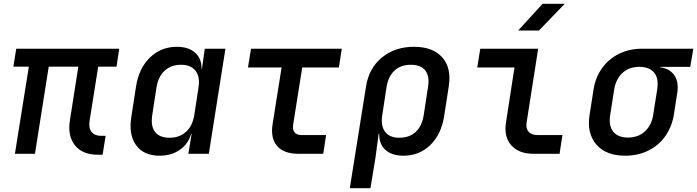

<svg xmlns="http://www.w3.org/2000/svg" viewBox="-20 -805 3649 1005"><path d="M492 5Q412 5 372.5 -44Q333 -93 346 -176L390 -456H235L163 0H58L131 -456H50L65 -550H604L590 -456H494L449 -173Q443 -135 459.5 -114.5Q476 -94 509 -94H533L517 5Z M815 10Q732 10 692 -45.5Q652 -101 668 -197L692 -352Q707 -448 765 -504Q823 -560 906 -560Q967 -560 1001.5 -529Q1036 -498 1035 -445H1037L1052 -550H1160L1073 0H966L983 -105H981Q965 -51 921 -20.5Q877 10 815 10ZM868 -84Q919 -84 953.5 -115Q988 -146 997 -203L1019 -347Q1028 -403 1003.5 -434.5Q979 -466 928 -466Q876 -466 842 -435Q808 -404 799 -347L777 -203Q768 -145 791.5 -114.5Q815 -84 868 -84Z M1541 0Q1466 0 1430.5 -41Q1395 -82 1407 -156L1454 -452H1278L1294 -550H1769L1754 -452H1562L1515 -156Q1505 -98 1561 -98H1687L1672 0Z M1811 180 1896 -353Q1911 -448 1979 -504Q2047 -560 2147 -560Q2246 -560 2295 -504.5Q2344 -449 2329 -353L2305 -198Q2290 -102 2232.5 -46Q2175 10 2092 10Q2031 10 1997.5 -20.5Q1964 -51 1965 -105H1962L1945 23L1919 180ZM2070 -84Q2123 -84 2156 -114.5Q2189 -145 2198 -203L2220 -347Q2230 -405 2206.5 -435.5Q2183 -466 2131 -466Q2078 -466 2045 -435.5Q2012 -405 2003 -347L1981 -203Q1972 -147 1995.5 -115.5Q2019 -84 2070 -84Z M2772 0Q2695 0 2655.5 -45.5Q2616 -91 2629 -167L2673 -452H2478L2494 -550H2797L2737 -167Q2731 -135 2746 -116.5Q2761 -98 2792 -98H2924L2909 0ZM2692 -645 2820 -785H2936L2801 -645Z M3252 10Q3152 10 3101.5 -48.5Q3051 -107 3066 -203L3087 -337Q3097 -401 3132 -449Q3167 -497 3220.5 -523.5Q3274 -550 3341 -550H3609L3593 -455H3436L3435 -453Q3486 -446 3510 -410.5Q3534 -375 3525 -319L3507 -203Q3496 -139 3461.5 -91Q3427 -43 3373 -16.5Q3319 10 3252 10ZM3267 -85Q3320 -85 3355 -116.5Q3390 -148 3399 -203L3420 -337Q3429 -395 3404 -425Q3379 -455 3326 -455Q3273 -455 3238.5 -423.5Q3204 -392 3195 -337L3174 -203Q3165 -148 3189.5 -116.5Q3214 -85 3267 -85Z"/></svg>

Font: NKDuy Mono SemiBold
Style: Italic
Weight: 600
Italic angle: -9°
Monospace: yes
Designer: NKDuy
Foundry: NKDuy
Version: Version 2.251; ttfautohint (v1.8.4.7-5d5b)